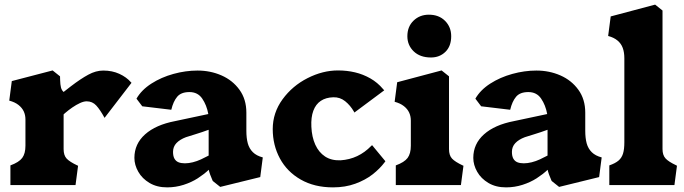

<svg xmlns="http://www.w3.org/2000/svg" viewBox="-20 -800 2959 830"><path d="M90 -283.5V-170Q90 -136 76 -117.2Q62 -98.5 25 -85V0H306.5L317.5 -83.5L315 -84.5Q281 -100.5 268 -114.5Q255 -128.5 255 -155.5V-305.5Q258 -309 261 -311Q276 -324 292.8 -335.5Q309.5 -347 325.8 -354.5Q342 -362 354.5 -362Q379.5 -362 396.2 -343.8Q413 -325.5 432 -290.5L548.5 -442L546 -444.5Q527 -466.5 496 -480.8Q465 -495 426.5 -495Q394.5 -495 361.8 -477.2Q329 -459.5 286.5 -427Q271 -415 255 -402.5Q246.5 -410 243.5 -422.2Q240.5 -434.5 240 -453L239.5 -470L207.5 -495.5L31 -449.5L20 -365Q44.5 -358.5 60 -346.2Q75.5 -334 82.8 -318.2Q90 -302.5 90 -283.5Z M561 -117.5Q561 -178 607.2 -219.2Q653.5 -260.5 737 -276.5L880.5 -307Q873.5 -345.5 854.2 -373.8Q835 -402 799 -402Q763 -402 746 -381.8Q729 -361.5 720.5 -325.5L595 -340.5L570 -373.5Q591.5 -411 634.2 -438.5Q677 -466 729.8 -480.5Q782.5 -495 834 -495Q889.5 -495 937.5 -474Q985.5 -453 1015.2 -412Q1045 -371 1045 -313V-234.5Q1045 -203 1051.2 -180.2Q1057.5 -157.5 1073.2 -142Q1089 -126.5 1116 -119.5L1105 -34.5L932 8L900 -17.5Q899.5 -18.5 899.2 -19Q899 -19.5 898.5 -20.5Q893 -32.5 888.2 -46Q883.5 -59.5 882.5 -66Q861.5 -46.5 834.8 -29.2Q808 -12 773.8 -1Q739.5 10 702.5 10Q658.5 10 626.5 -9Q594.5 -28 577.8 -57.5Q561 -87 561 -117.5ZM882 -127.5V-239Q866 -233 853 -228.8Q840 -224.5 824 -219.5Q804.5 -213.5 784 -207Q757.5 -197 742.8 -181.5Q728 -166 728 -143.5Q728 -125 734.2 -114Q740.5 -103 751.8 -98.5Q763 -94 779.5 -94Q795.5 -94 813.5 -98.5Q831.5 -103 848.8 -111Q866 -119 882 -127.5Z M1159 -242Q1159 -312.5 1201.5 -370.8Q1244 -429 1309.5 -462.2Q1375 -495.5 1441 -495.5Q1480 -495.5 1514.8 -487.2Q1549.5 -479 1580.8 -461.2Q1612 -443.5 1636 -415L1641 -409.5L1512 -313.5Q1511.5 -315.5 1510 -317.5Q1494.5 -344.5 1472 -362.5Q1449.5 -380.5 1420.5 -379.5Q1388.5 -378.5 1366.8 -364Q1345 -349.5 1334.5 -321.2Q1324 -293 1326 -252Q1328 -207.5 1343 -174.5Q1358 -141.5 1385.2 -123.5Q1412.5 -105.5 1452 -107Q1491 -109.5 1524.2 -125.2Q1557.5 -141 1584.5 -169Q1585.5 -169.5 1588.5 -172.5L1646 -103L1644 -100Q1622 -70.5 1590.5 -46Q1559 -21.5 1515.8 -5.8Q1472.5 10 1419.5 10Q1339 10 1280 -23.8Q1221 -57.5 1190 -115Q1159 -172.5 1159 -242Z M1756 -170V-278.5Q1756 -297.5 1748.8 -313.2Q1741.5 -329 1726 -341.2Q1710.5 -353.5 1686 -360L1697 -444.5L1889 -495.5L1921 -470V-155.5Q1921 -128.5 1934 -114.5Q1947 -100.5 1981 -84.5L1983.5 -83.5L1972.5 0H1691V-85Q1728 -98.5 1742 -117.2Q1756 -136 1756 -170ZM1930.5 -643.5Q1930.5 -683.1 1904 -709.8Q1877.5 -736.5 1833.9 -736.5Q1794.5 -736.5 1767.8 -710.8Q1741 -685 1741 -643.5Q1741 -604.4 1768.5 -577.9Q1796 -551.5 1843 -551.5Q1880.5 -551.5 1905.5 -575.9Q1930.5 -600.3 1930.5 -643.5Z M2026 -117.5Q2026 -178 2072.2 -219.2Q2118.5 -260.5 2202 -276.5L2345.5 -307Q2338.5 -345.5 2319.2 -373.8Q2300 -402 2264 -402Q2228 -402 2211 -381.8Q2194 -361.5 2185.5 -325.5L2060 -340.5L2035 -373.5Q2056.5 -411 2099.2 -438.5Q2142 -466 2194.8 -480.5Q2247.5 -495 2299 -495Q2354.5 -495 2402.5 -474Q2450.5 -453 2480.2 -412Q2510 -371 2510 -313V-234.5Q2510 -203 2516.2 -180.2Q2522.5 -157.5 2538.2 -142Q2554 -126.5 2581 -119.5L2570 -34.5L2397 8L2365 -17.5Q2364.5 -18.5 2364.2 -19Q2364 -19.5 2363.5 -20.5Q2358 -32.5 2353.2 -46Q2348.5 -59.5 2347.5 -66Q2326.5 -46.5 2299.8 -29.2Q2273 -12 2238.8 -1Q2204.5 10 2167.5 10Q2123.5 10 2091.5 -9Q2059.5 -28 2042.8 -57.5Q2026 -87 2026 -117.5ZM2347 -127.5V-239Q2331 -233 2318 -228.8Q2305 -224.5 2289 -219.5Q2269.5 -213.5 2249 -207Q2222.5 -197 2207.8 -181.5Q2193 -166 2193 -143.5Q2193 -125 2199.2 -114Q2205.5 -103 2216.8 -98.5Q2228 -94 2244.5 -94Q2260.5 -94 2278.5 -98.5Q2296.5 -103 2313.8 -111Q2331 -119 2347 -127.5Z M2679 -185V-548Q2679 -574 2672 -593Q2665 -612 2649.2 -625Q2633.5 -638 2609 -644.5L2620 -729L2812 -780L2844 -754.5V-155.5Q2844 -129.5 2857 -115.2Q2870 -101 2902 -86L2906.5 -83.5L2895.5 0H2614V-85Q2640 -94 2653.8 -105.8Q2667.5 -117.5 2673.2 -135.8Q2679 -154 2679 -185Z"/></svg>

Font: TMT Limkin
Style: Regular
Weight: 400
Designer: Gabriel Drozdov
Version: Version 1.000;Glyphs 3.1.2 (3151)